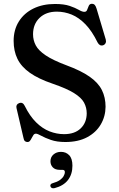

<svg xmlns="http://www.w3.org/2000/svg" viewBox="-20 -734 630 1014"><path d="M325 16Q280.5 16 249 5Q217.5 -6 197.8 -17Q178 -28 170 -28Q161.5 -28 156.8 -21.2Q152 -14.5 147.8 -5.8Q143.5 3 138.5 9.5Q133.5 16 125 16Q116.5 16 111.2 11Q106 6 104 -5.5L67 -164Q65 -173.5 68.8 -180Q72.5 -186.5 81.5 -189.5Q91 -193 98.2 -189.2Q105.5 -185.5 110.5 -175Q137.5 -120.5 170.8 -87.8Q204 -55 241.8 -40.2Q279.5 -25.5 318.5 -25.5Q374.5 -25.5 406 -55.8Q437.5 -86 438 -135Q438 -165.5 424 -191.8Q410 -218 371.2 -242.2Q332.5 -266.5 258 -292Q183 -317.5 137.8 -349.5Q92.5 -381.5 72.2 -423Q52 -464.5 52 -518Q52 -576.5 79.5 -620.5Q107 -664.5 156.2 -688.8Q205.5 -713 270.5 -713Q318 -713 348 -702.8Q378 -692.5 396 -682Q414 -671.5 425.5 -671.5Q436.5 -671.5 440.2 -682Q444 -692.5 448.8 -703.2Q453.5 -714 466 -714Q474.5 -714 480 -708.5Q485.5 -703 490 -688.5L538.5 -525.5Q541.5 -515 537.8 -506.8Q534 -498.5 525 -495Q515.5 -492 508.2 -495.8Q501 -499.5 495.5 -509.5Q466 -570 431.2 -605.8Q396.5 -641.5 358.5 -657Q320.5 -672.5 280 -672.5Q223 -672.5 188.8 -639.5Q154.5 -606.5 154.5 -553Q154.5 -521.5 169 -494.2Q183.5 -467 221.5 -441.5Q259.5 -416 330 -389.5Q407.5 -361 453 -329.2Q498.5 -297.5 518 -258.5Q537.5 -219.5 537.5 -170Q537 -119 512.2 -76.8Q487.5 -34.5 440.2 -9.2Q393 16 325 16ZM296 163Q271.5 163 259 150Q246.5 137 246.5 118Q246.5 95.5 262.5 81.8Q278.5 68 302 68Q328.5 68 345.5 85.8Q362.5 103.5 362.5 141Q362.5 186.5 338.8 217Q315 247.5 268.5 259.5Q259.5 261.5 254 259Q248.5 256.5 246.5 250.5Q244.5 244.5 247.8 239.8Q251 235 259.5 233Q281.5 227 295.2 217.5Q309 208 315.8 196.5Q322.5 185 322.5 174.5Q322.5 163 310 163Z"/></svg>

Font: Fraunces Wonky
Style: Regular
Weight: 400
Version: Version 1.000;[b76b70a41]